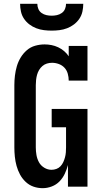

<svg xmlns="http://www.w3.org/2000/svg" viewBox="-20 -975 540 1003"><path d="M203 8Q178 8 155 0Q132 -8 114 -25Q96 -42 84.5 -63.5Q73 -85 66.5 -108.5Q60 -132 57.5 -156.5Q55 -181 55 -205V-530Q55 -555 58 -580Q61 -605 68 -629Q75 -653 88 -674.5Q101 -696 120 -712.5Q139 -729 163.5 -736Q188 -743 213 -743Q231 -743 249 -739.5Q267 -736 284 -728Q301 -720 315 -708Q329 -696 339 -681V-735H437V-554H339Q339 -572 334 -590Q329 -608 317 -621Q305 -634 287.5 -640.5Q270 -647 252 -647Q238 -647 225 -643Q212 -639 201.5 -630Q191 -621 184 -609Q177 -597 173.5 -584Q170 -571 168.5 -557.5Q167 -544 167 -530V-205Q167 -185 170.5 -165Q174 -145 183.5 -127.5Q193 -110 211 -99Q229 -88 249 -88Q262 -88 274.5 -92.5Q287 -97 296 -106.5Q305 -116 310.5 -128Q316 -140 319.5 -153Q323 -166 324 -179Q325 -192 325 -205V-310H250V-406H437V0H335V-113Q329 -90 318.5 -67.5Q308 -45 291 -27.5Q274 -10 250.5 -1Q227 8 203 8ZM250 -815Q230 -815 209.5 -817.5Q189 -820 169.5 -827.5Q150 -835 133.5 -847.5Q117 -860 105.5 -877Q94 -894 89.5 -914.5Q85 -935 85 -955H175Q175 -941 180.5 -928Q186 -915 197.5 -907Q209 -899 222.5 -896Q236 -893 250 -893Q264 -893 277.5 -896Q291 -899 302.5 -907Q314 -915 319.5 -928Q325 -941 325 -955H415Q415 -935 410.5 -914.5Q406 -894 394.5 -877Q383 -860 366.5 -847.5Q350 -835 330.5 -827.5Q311 -820 290.5 -817.5Q270 -815 250 -815Z"/></svg>

Font: Iosevka Gothic
Style: Bold
Weight: 700
Monospace: yes
Designer: Belleve Invis
Foundry: Belleve Invis
Version: Version 15.5.1; ttfautohint (v1.8.4)